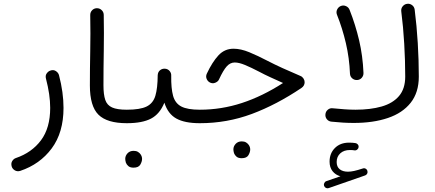

<svg xmlns="http://www.w3.org/2000/svg" viewBox="-20 -654 2360 1042"><path d="M252 -270.5Q269.5 -277.3 283.2 -268.3Q296.9 -259.3 300.3 -245.6Q324.7 -151.9 324.7 -68.4Q324.7 65.4 260.5 151.6Q196.3 237.8 89.8 273.4Q73.7 278.3 60.5 270.5Q47.4 262.7 43.5 249.5Q38.6 232.4 46.4 220Q54.2 207.5 66.4 203.6Q152.3 174.3 202.4 107.4Q252.4 40.5 252.4 -68.4Q252.4 -104.5 246.6 -144.3Q240.7 -184.1 229.5 -227.1Q225.1 -243.7 233.2 -255.1Q241.2 -266.6 252 -270.5Z M467.8 -189.9Q467.8 -280.3 469.7 -375.7Q471.7 -471.2 469.7 -571.3Q469.2 -586.9 479.5 -597.9Q489.7 -608.9 504.9 -609.4Q520 -609.9 531.2 -599.6Q542.5 -589.4 543 -573.7Q544.9 -474.6 543.2 -378.7Q541.5 -282.7 541.5 -190.9Q541.5 -140.6 551.3 -111.8Q561 -83 588.4 -70.8Q615.7 -58.6 668 -58.6H668.5Q684.1 -58.6 694.3 -48.1Q704.6 -37.6 704.6 -22Q704.6 -6.8 694.3 3.9Q684.1 14.6 668.5 14.6H668Q561 14.6 514.4 -31.5Q467.8 -77.6 467.8 -189.9Z M631.3 -22Q631.3 -37.6 642.3 -48.1Q653.3 -58.6 668.5 -58.6Q740.2 -58.6 775.6 -75.9Q811 -93.3 823.2 -134.3Q835.4 -175.3 835.9 -246.1Q836.9 -263.2 848.4 -272.7Q859.9 -282.2 875 -281.2Q890.6 -280.3 900.4 -268.8Q910.2 -257.3 909.2 -242.7Q908.2 -174.3 919.4 -133.8Q930.7 -93.3 964.1 -75.9Q997.6 -58.6 1064 -58.6H1064.5Q1080.1 -58.6 1090.3 -48.1Q1100.6 -37.6 1100.6 -22Q1100.6 -6.8 1090.3 3.9Q1080.1 14.6 1064.5 14.6H1064Q982.9 14.6 937.3 -10.5Q891.6 -35.6 872.1 -96.7Q847.2 -35.2 799.6 -10.3Q752 14.6 668.5 14.6Q653.3 14.6 642.3 3.9Q631.3 -6.8 631.3 -22ZM659.7 208Q659.7 191.4 672.1 178Q684.6 164.6 705.1 164.6Q719.2 164.6 728.8 170.4Q738.3 176.3 743.7 184.6Q751 195.8 751 208.5Q751 222.7 741.5 239.3Q731.9 255.9 704.6 255.9Q686.5 255.9 676.8 247.6Q667 239.3 663.1 228.5Q659.7 216.3 659.7 208Z M1247.6 -389.6Q1286.6 -389.6 1332.8 -370.6Q1378.9 -351.6 1434.1 -322.8Q1468.8 -304.7 1512.7 -284.7Q1556.6 -264.6 1610.8 -241.7Q1620.6 -237.8 1627 -228Q1633.3 -218.3 1633.3 -208Q1633.3 -188.5 1616.2 -176.8Q1481.4 -85.9 1346.7 -35.6Q1211.9 14.6 1064.5 14.6Q1049.3 14.6 1038.3 3.7Q1027.3 -7.3 1027.3 -22Q1027.3 -36.6 1038.3 -47.6Q1049.3 -58.6 1064.5 -58.6Q1181.6 -58.6 1292.7 -95Q1403.8 -131.3 1516.1 -203.6Q1479 -220.2 1447 -234.9Q1415 -249.5 1387.7 -264.2Q1341.8 -288.1 1309.3 -301.5Q1276.9 -314.9 1253.9 -314.9Q1229.5 -314.9 1210.4 -293.7Q1191.4 -272.5 1168.9 -223.6Q1164.1 -211.4 1147.9 -204.8Q1131.8 -198.2 1116.2 -208Q1105.5 -214.8 1100.8 -227.8Q1096.2 -240.7 1102.5 -254.4Q1131.8 -316.9 1165.3 -353.3Q1198.7 -389.6 1247.6 -389.6ZM1246.6 156.7Q1246.6 140.1 1259 126.7Q1271.5 113.3 1292 113.3Q1306.2 113.3 1315.7 119.1Q1325.2 125 1330.6 133.3Q1337.9 144.5 1337.9 157.2Q1337.9 171.4 1328.4 188Q1318.8 204.6 1291.5 204.6Q1273.4 204.6 1263.7 196.3Q1253.9 188 1250 177.2Q1246.6 165 1246.6 156.7Z M1738.8 354.5Q1736.3 347.7 1739.7 339.8Q1743.2 332 1751 329.1L1827.6 302.7Q1800.8 295.4 1784.7 274.9Q1768.6 254.4 1768.6 223.1Q1768.6 178.2 1797.6 149.2Q1826.7 120.1 1874.5 120.1Q1893.6 120.1 1909.2 122.6Q1917 124 1922.1 130.1Q1927.2 136.2 1926.3 143.6Q1925.8 151.4 1919.2 157.2Q1912.6 163.1 1904.3 162.1Q1899.9 161.1 1892.1 160.6Q1884.3 160.2 1878.9 160.2Q1846.2 160.2 1826.7 178.2Q1807.1 196.3 1807.1 225.1Q1807.1 251.5 1823.7 264.6Q1840.3 277.8 1868.7 277.8Q1883.3 277.8 1902.1 273.7Q1920.9 269.5 1949.2 260.3Q1957.5 257.3 1964.8 261.7Q1972.2 266.1 1974.1 274.4Q1976.1 282.2 1972.4 288.8Q1968.8 295.4 1961.9 297.9L1764.2 366.7Q1756.3 369.6 1749 366Q1741.7 362.3 1738.8 354.5ZM1746.1 -33.2Q1747.1 -48.3 1758.8 -58.3Q1770.5 -68.4 1785.6 -66.4Q1820.3 -63 1850.6 -60.8Q1880.9 -58.6 1909.2 -58.6Q1990.2 -58.6 2051 -75.9Q2111.8 -93.3 2145.5 -132.8Q2179.2 -172.4 2179.2 -238.3Q2179.2 -324.2 2173.8 -416.3Q2168.5 -508.3 2157.7 -592.3Q2155.8 -607.9 2165.3 -619.6Q2174.8 -631.3 2189.5 -633.3Q2204.1 -635.3 2216.3 -626.2Q2228.5 -617.2 2230.5 -601.6Q2241.7 -513.2 2247.3 -420.2Q2252.9 -327.1 2252.9 -238.3Q2252.9 -151.9 2208.7 -96.2Q2164.6 -40.5 2085.2 -13.7Q2005.9 13.2 1900.4 13.2Q1871.6 13.2 1842 11.5Q1812.5 9.8 1779.3 6.3Q1763.7 4.9 1754.2 -6.6Q1744.6 -18.1 1746.1 -33.2ZM1808.6 -574.7Q1803.2 -588.9 1809.8 -602.5Q1816.4 -616.2 1830.1 -621.6Q1844.2 -627 1858.2 -620.6Q1872.1 -614.3 1877.4 -600.1Q1909.2 -519.5 1929 -435.3Q1948.7 -351.1 1952.6 -259.3Q1953.6 -244.1 1943.8 -232.4Q1934.1 -220.7 1918.5 -219.7Q1903.3 -218.8 1891.8 -228.5Q1880.4 -238.3 1879.4 -253.4Q1876 -338.9 1857.2 -419.4Q1838.4 -500 1808.6 -574.7Z"/></svg>

Font: Mikhak-DS1-FD Regular
Style: Regular
Weight: 400
Designer: Amin Abedi
Version: Version 3.2